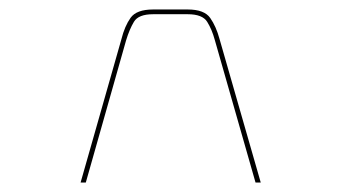

<svg xmlns="http://www.w3.org/2000/svg" viewBox="-20 -646 754 405"><path d="M530 -261H519L433 -562Q427 -584 417 -600Q407 -616 376 -616H303Q272 -616 262.5 -600Q253 -584 246 -561L161 -261H150L236 -563Q243 -591 255.5 -608.5Q268 -626 303 -626H376Q411 -626 423.5 -608Q436 -590 443 -564Z"/></svg>

Font: Bungee Hairline
Style: Regular
Weight: 400
Designer: David Jonathan Ross
Foundry: David Jonathan Ross
Version: Version 1.000;PS 1.0;hotconv 1.0.72;makeotf.lib2.5.5900